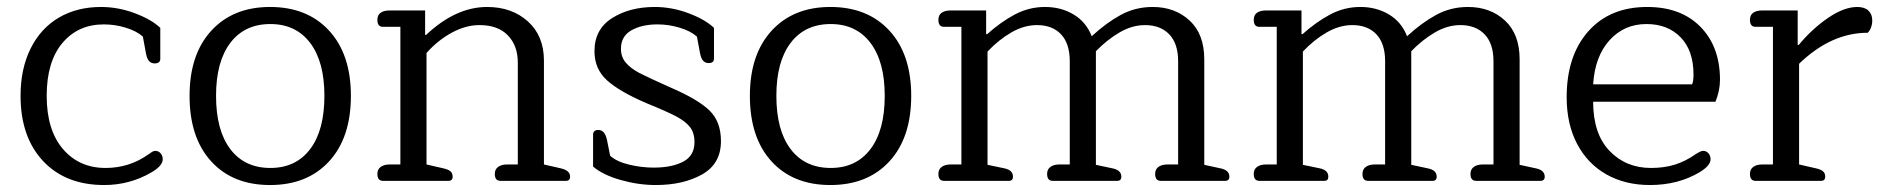

<svg xmlns="http://www.w3.org/2000/svg" viewBox="-20 -519 5406 551"><path d="M39 -244Q39 -322 68 -380Q97 -438 149 -468.5Q201 -499 270 -499Q319 -499 367 -481Q415 -463 440 -439V-350Q440 -344 436 -340.5Q432 -337 424 -337Q414 -337 408 -343.5Q402 -350 399 -365L390 -414Q372 -430 341 -439.5Q310 -449 278 -449Q204 -449 159 -395.5Q114 -342 114 -244Q114 -146 160.5 -91.5Q207 -37 283 -37Q351 -37 406 -76Q408 -77 414 -81.5Q420 -86 426 -86Q435 -86 441 -79Q447 -72 447 -62Q447 -43 414 -24Q352 12 279 12Q168 12 103.5 -57Q39 -126 39 -244Z M524 -244Q524 -363 586.5 -431Q649 -499 755 -499Q862 -499 924.5 -431Q987 -363 987 -244Q987 -124 924.5 -56Q862 12 755 12Q648 12 586 -56Q524 -124 524 -244ZM911 -244Q911 -342 870 -396Q829 -450 756 -450Q682 -450 641 -396Q600 -342 600 -244Q600 -145 641 -91Q682 -37 756 -37Q829 -37 870 -91Q911 -145 911 -244Z M1063 -20Q1063 -33 1072.5 -40Q1082 -47 1098 -47H1129V-442H1079Q1063 -442 1063 -462Q1063 -476 1072.5 -482.5Q1082 -489 1098 -489H1200V-419H1203Q1288 -499 1378 -499Q1449 -499 1495 -457.5Q1541 -416 1541 -345V-47L1589 -36Q1616 -30 1616 -12Q1616 0 1604 0H1416Q1400 0 1400 -20Q1400 -33 1409.5 -40Q1419 -47 1435 -47H1466V-339Q1466 -388 1437.5 -417.5Q1409 -447 1356 -447Q1317 -447 1277 -425.5Q1237 -404 1204 -367V-47L1252 -36Q1266 -33 1272.5 -27.5Q1279 -22 1279 -12Q1279 0 1267 0H1079Q1063 0 1063 -20Z M1682 -41V-132Q1682 -146 1697 -146Q1716 -146 1722 -117L1731 -72Q1750 -55 1785.5 -46.5Q1821 -38 1856 -38Q1908 -38 1940.5 -55Q1973 -72 1973 -111Q1973 -138 1960 -154.5Q1947 -171 1920.5 -185Q1894 -199 1835 -223Q1758 -256 1722 -288.5Q1686 -321 1686 -372Q1686 -435 1736.5 -467Q1787 -499 1859 -499Q1908 -499 1956 -481Q2004 -463 2029 -439V-351Q2029 -338 2014 -338Q2004 -338 1998 -344.5Q1992 -351 1989 -366L1980 -414Q1962 -430 1930.5 -439.5Q1899 -449 1867 -449Q1822 -449 1792 -432Q1762 -415 1762 -379Q1762 -355 1776.5 -338.5Q1791 -322 1815 -309.5Q1839 -297 1904 -268Q1983 -234 2016 -202Q2049 -170 2049 -114Q2049 -49 1995 -18.5Q1941 12 1862 12Q1812 12 1761 -2.5Q1710 -17 1682 -41Z M2132 -244Q2132 -363 2194.5 -431Q2257 -499 2363 -499Q2470 -499 2532.5 -431Q2595 -363 2595 -244Q2595 -124 2532.5 -56Q2470 12 2363 12Q2256 12 2194 -56Q2132 -124 2132 -244ZM2519 -244Q2519 -342 2478 -396Q2437 -450 2364 -450Q2290 -450 2249 -396Q2208 -342 2208 -244Q2208 -145 2249 -91Q2290 -37 2364 -37Q2437 -37 2478 -91Q2519 -145 2519 -244Z M2673 -20Q2673 -33 2682.5 -40Q2692 -47 2708 -47H2739V-442H2689Q2673 -442 2673 -462Q2673 -476 2682.5 -482.5Q2692 -489 2708 -489H2810V-421H2813Q2852 -456 2892.5 -477.5Q2933 -499 2979 -499Q3025 -499 3061 -477.5Q3097 -456 3113 -415Q3154 -453 3196 -476Q3238 -499 3288 -499Q3352 -499 3394 -460Q3436 -421 3436 -349V-46L3482 -36Q3508 -31 3508 -12Q3508 0 3496 0H3311Q3295 0 3295 -20Q3295 -33 3304.5 -40Q3314 -47 3330 -47H3361V-343Q3361 -394 3335.5 -420.5Q3310 -447 3266 -447Q3229 -447 3193 -426Q3157 -405 3125 -372V-46L3172 -36Q3198 -31 3198 -12Q3198 0 3186 0H3001Q2985 0 2985 -20Q2985 -33 2994.5 -40Q3004 -47 3020 -47H3050V-343Q3050 -394 3025 -420.5Q3000 -447 2956 -447Q2919 -447 2882.5 -426Q2846 -405 2814 -371V-46L2862 -36Q2887 -31 2887 -12Q2887 0 2876 0H2689Q2673 0 2673 -20Z M3578 -20Q3578 -33 3587.5 -40Q3597 -47 3613 -47H3644V-442H3594Q3578 -442 3578 -462Q3578 -476 3587.5 -482.5Q3597 -489 3613 -489H3715V-421H3718Q3757 -456 3797.5 -477.5Q3838 -499 3884 -499Q3930 -499 3966 -477.5Q4002 -456 4018 -415Q4059 -453 4101 -476Q4143 -499 4193 -499Q4257 -499 4299 -460Q4341 -421 4341 -349V-46L4387 -36Q4413 -31 4413 -12Q4413 0 4401 0H4216Q4200 0 4200 -20Q4200 -33 4209.5 -40Q4219 -47 4235 -47H4266V-343Q4266 -394 4240.5 -420.5Q4215 -447 4171 -447Q4134 -447 4098 -426Q4062 -405 4030 -372V-46L4077 -36Q4103 -31 4103 -12Q4103 0 4091 0H3906Q3890 0 3890 -20Q3890 -33 3899.5 -40Q3909 -47 3925 -47H3955V-343Q3955 -394 3930 -420.5Q3905 -447 3861 -447Q3824 -447 3787.5 -426Q3751 -405 3719 -371V-46L3767 -36Q3792 -31 3792 -12Q3792 0 3781 0H3594Q3578 0 3578 -20Z M4476 -240Q4476 -359 4538 -429Q4600 -499 4707 -499Q4804 -499 4860 -442Q4916 -385 4916 -290Q4916 -259 4903 -227H4552Q4552 -135 4599 -86Q4646 -37 4718 -37Q4756 -37 4786.5 -46.5Q4817 -56 4847 -77Q4849 -78 4855.5 -82Q4862 -86 4868 -86Q4877 -86 4883 -79Q4889 -72 4889 -62Q4889 -44 4858 -25Q4796 12 4715 12Q4644 12 4590 -18.5Q4536 -49 4506 -106Q4476 -163 4476 -240ZM4836 -277Q4840 -286 4840 -305Q4840 -374 4803 -412Q4766 -450 4705 -450Q4641 -450 4599 -403.5Q4557 -357 4552 -277Z M5002 -20Q5002 -33 5011.5 -40Q5021 -47 5037 -47H5068V-442H5018Q5002 -442 5002 -462Q5002 -476 5011.5 -482.5Q5021 -489 5037 -489H5139V-390H5142Q5180 -436 5226 -467.5Q5272 -499 5310 -499Q5331 -499 5342 -488.5Q5353 -478 5353 -460Q5353 -450 5349.5 -440.5Q5346 -431 5340 -425Q5235 -425 5143 -336V-47L5191 -36Q5205 -33 5211.5 -27.5Q5218 -22 5218 -12Q5218 0 5206 0H5018Q5002 0 5002 -20Z"/></svg>

Font: Maitree
Style: Regular
Weight: 400
Designer: CadsonDemak Team
Foundry: CadsonDemak
Version: Version 1.000